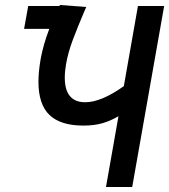

<svg xmlns="http://www.w3.org/2000/svg" viewBox="-20 -749 678 769"><path d="M134 -421.5Q134 -462.5 143 -513.5Q153.5 -571 177.5 -633.5H76.5L93 -725H218L220 -729L325.5 -721L319 -706.5Q290 -638.5 271.2 -588.2Q252.5 -538 244.5 -492Q239.5 -463.5 239.5 -438Q239.5 -388.5 260.2 -364Q281 -339.5 321 -339.5Q385.5 -339.5 476 -404L532.5 -725H637.5L509.5 0H404.5L454.5 -283.5Q422 -264.5 389.2 -255.2Q356.5 -246 314 -246Q223 -246 178.5 -288.2Q134 -330.5 134 -421.5Z"/></svg>

Font: JuliaMono
Style: Bold Italic
Weight: 700
Italic angle: -9°
Monospace: yes
Designer: cormullion
Foundry: corm
Version: Version 0.057; ttfautohint (v1.8.4)